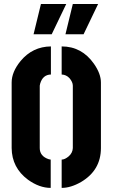

<svg xmlns="http://www.w3.org/2000/svg" viewBox="-20 -916 552 941"><path d="M300.8 -748 336.9 -896.5H460.9L389.6 -748ZM144.5 -748 180.7 -896.5H304.7L233.4 -748ZM37.1 -190.4V-511.7Q37.1 -563.5 81.1 -617.2Q139.6 -687.5 229.5 -688.5V-550.8Q189.5 -549.8 176.8 -505.9Q174.8 -499 174.8 -496.1V-190.4Q174.8 -150.4 218.8 -135.7Q225.6 -133.8 228.5 -133.8V4.9Q172.9 4.9 117.2 -35.2Q38.1 -93.8 37.1 -190.4ZM282.2 4.9V-133.8Q297.9 -133.8 317.4 -150.4Q335.9 -167 336.9 -190.4V-496.1Q336.9 -513.7 320.3 -533.2Q304.7 -549.8 282.2 -550.8V-688.5Q380.9 -688.5 440.4 -603.5Q474.6 -554.7 474.6 -511.7V-190.4Q474.6 -82 377.9 -24.4Q327.1 4.9 282.2 4.9Z"/></svg>

Font: Post No Bills Colombo ExtraBold
Style: Regular
Weight: 800
Designer: Kosala Senevirathne, Siva Puranthara, Lasantha Premarathna, Tharique Azeez
Foundry: Mooniak
Version: Version 1.220 ; ttfautohint (v1.6)